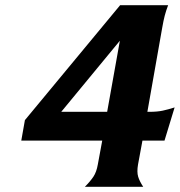

<svg xmlns="http://www.w3.org/2000/svg" viewBox="-20 -720 693 740"><path d="M628 -700Q620 -679 615 -660Q610 -641 605 -612L548 -289H555Q586 -289 607 -293.5Q628 -298 653 -306L614 -178H529L512 -86Q507 -57 512.5 -39Q518 -21 532 0H307Q328 -21 340 -39Q352 -57 357 -86L374 -178H62L76 -257L443 -700ZM393 -289 442 -563 216 -289Z"/></svg>

Font: LT Museum
Style: Bold Italic
Weight: 700
Designer: Daniel Lyons
Foundry: LyonsType
Version: Version 1.011